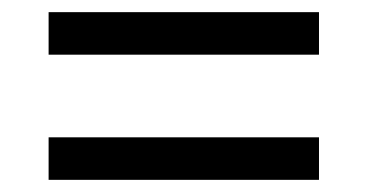

<svg xmlns="http://www.w3.org/2000/svg" viewBox="-20 -515 605 316"><path d="M60 -425V-495H505V-425ZM60 -219V-289H505V-219Z"/></svg>

Font: Noto Serif Hebrew
Style: Bold
Weight: 700
Version: Version 2.003